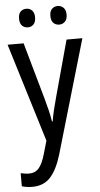

<svg xmlns="http://www.w3.org/2000/svg" viewBox="-63 -760 538 1038"><g transform="rotate(-5 206.0 -241.0)"><path d="M3 -537H90L176 -232Q185 -200 193 -167.5Q201 -135 206 -103H210Q214 -130 222 -163.5Q230 -197 240 -233L323 -537H409L229 79Q205 159 168.5 199.5Q132 240 70 240Q54 240 40 238Q26 236 13 232V161Q23 163 35 165Q47 167 58 167Q92 167 112 143.5Q132 120 147 67L167 -2ZM77 -672Q77 -698 89.5 -710Q102 -722 121 -722Q139 -722 151.5 -709.5Q164 -697 164 -672Q164 -646 151.5 -633.5Q139 -621 121 -621Q102 -621 89.5 -633.5Q77 -646 77 -672ZM247 -672Q247 -698 260 -710Q273 -722 291 -722Q309 -722 322 -709.5Q335 -697 335 -672Q335 -646 322 -633.5Q309 -621 291 -621Q272 -621 259.5 -633.5Q247 -646 247 -672Z"/></g></svg>

Font: Noto Sans Gurmukhi Condensed
Style: Regular
Weight: 400
Width: 3
Designer: Jelle Bosma - Monotype Design Team
Foundry: Monotype Imaging Inc.
Version: Version 2.004; ttfautohint (v1.8.4.7-5d5b)